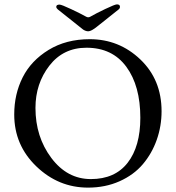

<svg xmlns="http://www.w3.org/2000/svg" viewBox="-20 -843 803 877"><path d="M252 -822Q261 -822 305.5 -801Q350 -780 373 -767Q383 -761 393 -767Q417 -781 461 -802Q505 -823 514 -823Q528 -823 528 -812Q528 -805 522 -800L424 -722Q397 -700 383 -700Q376 -700 369 -703Q362 -706 359 -708.5Q356 -711 342 -722L244 -800Q237 -806 237 -812Q237 -822 252 -822ZM45 -320Q45 -413 83.5 -489.5Q122 -566 202 -615Q282 -664 390 -664Q524 -664 621 -571.5Q718 -479 718 -335Q718 -267 696 -204.5Q674 -142 632.5 -93Q591 -44 526 -15Q461 14 382 14Q247 14 146 -83Q45 -180 45 -320ZM375 -625Q269 -625 205.5 -543Q142 -461 142 -350Q142 -218 214.5 -121.5Q287 -25 395 -25Q505 -25 563 -99.5Q621 -174 621 -305Q621 -451 557 -538Q493 -625 375 -625Z"/></svg>

Font: EB Garamond SC 12
Style: Regular
Weight: 400
Version: Version 0.016 ; ttfautohint (v0.97) -l 8 -r 50 -G 200 -x 0 -